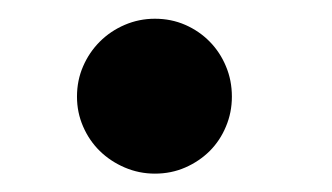

<svg xmlns="http://www.w3.org/2000/svg" viewBox="-20 -175 358 207"><path d="M230 -70.8Q230 -53.7 223.6 -38.6Q217.3 -23.4 206.1 -12.2Q194.8 -1 179.7 5.6Q164.6 12.2 147 12.2Q129.9 12.2 114.5 5.6Q99.1 -1 87.6 -12.2Q76.2 -23.4 69.6 -38.6Q63 -53.7 63 -70.8Q63 -88.4 69.6 -103.5Q76.2 -118.7 87.6 -130.1Q99.1 -141.6 114.5 -148.2Q129.9 -154.8 147 -154.8Q164.6 -154.8 179.7 -148.2Q194.8 -141.6 206.1 -130.1Q217.3 -118.7 223.6 -103.5Q230 -88.4 230 -70.8Z"/></svg>

Font: Charis SIL Cyr
Style: Bold
Weight: 700
Foundry: SIL International
Version: Version 5.000